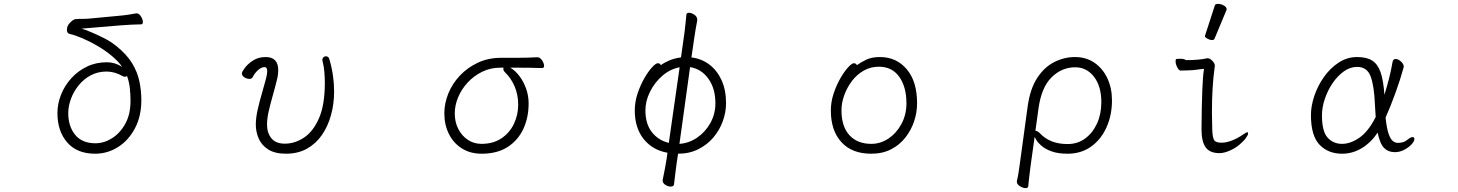

<svg xmlns="http://www.w3.org/2000/svg" viewBox="-20 -779 7540 993"><path d="M687 -710Q699 -710 709 -694Q719 -678 719 -665Q719 -653 709 -653Q690 -653 660.5 -651.5Q631 -650 606 -648L402 -631Q419 -626 450.5 -613Q482 -600 518.5 -581.5Q555 -563 584 -539Q636 -497 663.5 -451.5Q691 -406 701 -358Q711 -310 711 -261Q711 -178 678 -115.5Q645 -53 590.5 -18.5Q536 16 472 16Q378 16 327.5 -42.5Q277 -101 277 -194Q277 -242 295.5 -289Q314 -336 348.5 -374Q383 -412 429.5 -434.5Q476 -457 533 -457Q575 -457 612 -433Q591 -463 557 -491Q523 -519 483.5 -542Q444 -565 406.5 -581Q369 -597 342 -603Q326 -606 326 -625Q326 -646 343 -662.5Q360 -679 370 -680Q391 -682 406 -681.5Q421 -681 443 -683L602 -698Q625 -700 646.5 -703.5Q668 -707 685 -710ZM637 -386Q633 -382 626 -382Q621 -382 615 -385Q573 -409 531 -409Q486 -409 449.5 -389.5Q413 -370 387 -338Q361 -306 347 -268Q333 -230 333 -194Q333 -126 368.5 -82Q404 -38 474 -38Q517 -38 558.5 -63.5Q600 -89 627.5 -138Q655 -187 655 -257Q655 -291 651.5 -323Q648 -355 637 -386Z M1459 16Q1401 16 1366.5 -6.5Q1332 -29 1317.5 -63.5Q1303 -98 1303 -134Q1303 -170 1313 -213.5Q1323 -257 1335.5 -299.5Q1348 -342 1356 -373Q1362 -397 1362 -411Q1362 -432 1348 -432Q1334 -432 1317 -418.5Q1300 -405 1286 -379Q1282 -371 1269 -371Q1257 -371 1244 -379Q1231 -387 1231 -400Q1231 -407 1246 -427.5Q1261 -448 1288.5 -466Q1316 -484 1354 -484Q1419 -484 1419 -416Q1419 -392 1412 -365Q1403 -328 1391 -286Q1379 -244 1370 -205Q1361 -166 1361 -135Q1361 -92 1383.5 -64Q1406 -36 1453 -36Q1505 -36 1552.5 -67.5Q1600 -99 1630 -168Q1660 -237 1660 -351Q1660 -380 1657.5 -408Q1655 -436 1648 -464Q1648 -466 1647.5 -467Q1647 -468 1647 -469Q1647 -477 1652.5 -482.5Q1658 -488 1665 -488Q1680 -488 1684 -471Q1697 -426 1702.5 -384.5Q1708 -343 1708 -306Q1708 -242 1692 -184Q1676 -126 1645 -81Q1614 -36 1567.5 -10Q1521 16 1459 16Z M2759 -483Q2773 -483 2783.5 -467Q2794 -451 2794 -438Q2794 -427 2783 -427Q2750 -428 2721 -428.5Q2692 -429 2657 -429H2619Q2645 -414 2666.5 -385.5Q2688 -357 2701 -320.5Q2714 -284 2714 -244Q2714 -171 2686.5 -112Q2659 -53 2605 -18.5Q2551 16 2471 16Q2412 16 2368.5 -11.5Q2325 -39 2301.5 -86.5Q2278 -134 2278 -193Q2278 -244 2298.5 -295Q2319 -346 2358 -387.5Q2397 -429 2451 -454.5Q2505 -480 2571 -480H2653Q2707 -480 2758 -483ZM2567 -429Q2517 -429 2474 -408Q2431 -387 2399 -352.5Q2367 -318 2349.5 -276Q2332 -234 2332 -193Q2332 -147 2350.5 -111.5Q2369 -76 2400 -55.5Q2431 -35 2470 -35Q2530 -35 2572.5 -63Q2615 -91 2637.5 -137.5Q2660 -184 2660 -238Q2660 -288 2642 -331Q2624 -374 2592 -405Q2583 -414 2583 -422Q2583 -425 2585 -429Z M3479 69Q3476 90 3472.5 120Q3469 150 3466 174Q3465 186 3448 186Q3435 186 3421 177Q3407 168 3407 154Q3407 152 3407.5 150.5Q3408 149 3408 148Q3413 123 3419 92.5Q3425 62 3428 41L3432 11Q3354 -3 3308.5 -60.5Q3263 -118 3263 -207Q3263 -252 3277.5 -295.5Q3292 -339 3312.5 -374.5Q3333 -410 3352.5 -431Q3372 -452 3382 -452Q3393 -452 3398 -442Q3415 -455 3442 -466.5Q3469 -478 3502 -482L3520 -610Q3522 -627 3525 -654Q3528 -681 3530 -704Q3532 -713 3543 -713Q3556 -713 3571 -703Q3586 -693 3586 -677V-673Q3582 -654 3578 -629.5Q3574 -605 3571 -585L3556 -482Q3607 -476 3647.5 -446Q3688 -416 3711.5 -365Q3735 -314 3735 -245Q3735 -198 3718 -151.5Q3701 -105 3669 -67.5Q3637 -30 3591 -7Q3545 16 3487 16ZM3494 -35Q3542 -38 3584.5 -66.5Q3627 -95 3653.5 -142Q3680 -189 3680 -245Q3680 -321 3644 -371.5Q3608 -422 3549 -432ZM3495 -431Q3446 -422 3405.5 -387Q3365 -352 3341.5 -304Q3318 -256 3318 -208Q3318 -138 3351.5 -95.5Q3385 -53 3439 -40Z M4412 -442Q4432 -457 4460.5 -470.5Q4489 -484 4531 -484Q4616 -484 4669.5 -421Q4723 -358 4723 -245Q4723 -197 4707.5 -151Q4692 -105 4662 -67Q4632 -29 4588 -6.5Q4544 16 4486 16Q4386 16 4331.5 -44Q4277 -104 4277 -207Q4277 -252 4291.5 -295.5Q4306 -339 4326.5 -374.5Q4347 -410 4366.5 -431Q4386 -452 4396 -452Q4407 -452 4412 -442ZM4486 -35Q4535 -35 4576.5 -63.5Q4618 -92 4643 -139.5Q4668 -187 4668 -245Q4668 -329 4631 -381.5Q4594 -434 4525 -434Q4483 -434 4447.5 -414Q4412 -394 4386.5 -360.5Q4361 -327 4346.5 -287Q4332 -247 4332 -208Q4332 -125 4373 -80Q4414 -35 4486 -35Z M5239 158Q5244 138 5248 112.5Q5252 87 5254 71L5295 -229Q5308 -321 5345 -377Q5382 -433 5433.5 -458.5Q5485 -484 5539 -484Q5598 -484 5641 -454Q5684 -424 5707.5 -373.5Q5731 -323 5731 -260Q5731 -183 5702.5 -120Q5674 -57 5622.5 -20.5Q5571 16 5502 16Q5452 16 5419 4Q5386 -8 5367 -24.5Q5348 -41 5340 -54.5Q5332 -68 5331 -71L5310 79Q5309 88 5306.5 108Q5304 128 5301.5 149Q5299 170 5298 184Q5297 194 5284 194Q5271 194 5255 184Q5239 174 5239 161ZM5337 -102Q5346 -102 5358 -90Q5410 -34 5501 -34Q5553 -34 5592 -62.5Q5631 -91 5653.5 -140Q5676 -189 5676 -250Q5676 -333 5638 -382Q5600 -431 5541 -431Q5471 -431 5418.5 -379Q5366 -327 5351 -218L5335 -102Z M6212 -594Q6263 -750 6263 -751Q6265 -759 6280 -759Q6295 -759 6309.5 -750.5Q6324 -742 6324 -732Q6324 -730 6324 -729L6261 -578Q6259 -572 6248 -572Q6237 -572 6224.5 -579Q6212 -586 6212 -590Q6212 -592 6212 -594ZM6287 13Q6237 13 6215.5 -17Q6194 -47 6194 -110Q6196 -356 6206 -416L6207 -423Q6189 -421 6188 -421Q6150 -415 6124.5 -415Q6099 -415 6086 -414Q6077 -414 6068.5 -431Q6060 -448 6060 -461Q6060 -474 6064 -474Q6102 -478 6113 -468Q6184 -468 6225 -478Q6241 -478 6257 -456Q6263 -448 6263 -439Q6263 -437 6262 -431Q6248 -331 6248 -199Q6248 -155 6249.5 -111Q6251 -67 6259.5 -54Q6268 -41 6297 -41Q6346 -41 6409 -83Q6425 -95 6432 -95Q6435 -95 6435 -88Q6435 -81 6423 -64.5Q6411 -48 6389.5 -30Q6368 -12 6339 0.5Q6310 13 6287 13Z M7105 -93Q7070 -41 7022.5 -12.5Q6975 16 6921 16Q6849 16 6804.5 -30.5Q6760 -77 6760 -184Q6760 -231 6777.5 -283Q6795 -335 6827 -380.5Q6859 -426 6903 -455Q6947 -484 6999 -484Q7048 -484 7077 -465.5Q7106 -447 7120.5 -404.5Q7135 -362 7140 -289Q7153 -330 7164 -373Q7175 -416 7182 -458Q7185 -474 7198 -474Q7211 -474 7225.5 -461Q7240 -448 7240 -434Q7240 -433 7239.5 -432Q7239 -431 7239 -429Q7223 -370 7197.5 -299.5Q7172 -229 7146 -171Q7152 -114 7162 -86Q7172 -58 7184.5 -49Q7197 -40 7209 -40Q7222 -40 7235 -43.5Q7248 -47 7260 -57Q7276 -70 7286 -70Q7295 -70 7295 -60Q7295 -48 7280 -32Q7265 -16 7242 -4Q7219 8 7194 8Q7160 8 7138.5 -13.5Q7117 -35 7105 -93ZM7095 -174Q7094 -188 7093 -204Q7092 -220 7091 -237Q7087 -336 7068.5 -384.5Q7050 -433 6999 -433Q6963 -433 6930.5 -410Q6898 -387 6872.5 -349.5Q6847 -312 6832 -268Q6817 -224 6817 -182Q6817 -100 6846 -67.5Q6875 -35 6921 -35Q6965 -35 7011 -67Q7057 -99 7095 -174Z"/></svg>

Font: Moon Stars Kai HW Light
Style: Regular
Weight: 300
Designer: GuiWonder
Version: Version 1.101